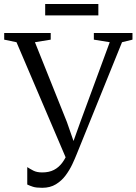

<svg xmlns="http://www.w3.org/2000/svg" viewBox="-32 -904 666 937"><path d="M174 12.5Q144.5 12.5 129 7.5Q113.5 2.5 101 -3.5V-88.5Q114 -80 131 -71.2Q148 -62.5 174 -62.5Q207.5 -62.5 231.2 -74.8Q255 -87 272.5 -110.8Q290 -134.5 302.5 -168.5L295 -120.5L48.5 -698L-11.5 -710.5V-743H215.5V-710.5L138.5 -698L294.5 -308.5L337.5 -185L317.5 -190L360 -308.5L503.5 -698L426 -710.5V-743H614.5V-710.5L563.5 -698L342.5 -152Q334 -130.5 320.8 -102.2Q307.5 -74 288.2 -48Q269 -22 241 -4.8Q213 12.5 174 12.5ZM448 -884.5V-829H188.5V-884.5Z"/></svg>

Font: Merriweather 72pt Light
Style: Regular
Weight: 300
Version: Version 2.100